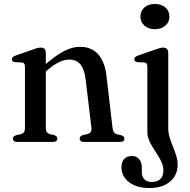

<svg xmlns="http://www.w3.org/2000/svg" viewBox="-20 -717 960 970"><path d="M211.5 -450.5V-69.5Q211.5 -56 216.8 -49.2Q222 -42.5 231.5 -39.5L254 -34.5Q269.5 -29 269.5 -17.5Q269.5 0 246.5 0H67.5Q56 0 50.5 -4.5Q45 -9 45 -16.5Q45 -23 49.2 -27.2Q53.5 -31.5 62.5 -34L86 -39.5Q96 -42.5 101 -49Q106 -55.5 106 -69V-379Q106 -390.5 102.2 -395.5Q98.5 -400.5 90 -401.5L56 -403Q47.5 -404.5 43.8 -408Q40 -411.5 40 -417.5Q40 -424 44.2 -428.2Q48.5 -432.5 59.5 -436.5L142.5 -465.5Q158 -471.5 168 -474Q178 -476.5 186 -476.5Q199 -476.5 205.2 -469.5Q211.5 -462.5 211.5 -450.5ZM197.5 -344 178 -364 199.5 -383Q259 -435.5 301.8 -458Q344.5 -480.5 384 -480.5Q444.5 -480.5 477.8 -440.5Q511 -400.5 518 -332.5L548.5 -71.5Q550.5 -56.5 555.2 -49.2Q560 -42 570.5 -39L591.5 -34Q600 -31.5 604.2 -27.2Q608.5 -23 608.5 -16.5Q608.5 -9 603.2 -4.5Q598 0 586 0H406Q382.5 0 382.5 -17.5Q382.5 -29 398 -34.5L421.5 -39.5Q432 -42.5 437.8 -49.8Q443.5 -57 442 -71.5L412.5 -316.5Q406.5 -366 386.8 -391Q367 -416 329 -416Q305 -416 278 -402.8Q251 -389.5 219 -362.5ZM830 -71Q830 -45.5 837.2 -22.2Q844.5 1 853.8 23.8Q863 46.5 870.2 69Q877.5 91.5 877.5 115Q877.5 168 839 200.5Q800.5 233 736 233Q689.5 233 658 218.8Q626.5 204.5 610 181Q593.5 157.5 593.5 129.5Q593.5 100.5 607.8 85.8Q622 71 646.5 71Q669 71 682.8 86.8Q696.5 102.5 696.5 128.5V151Q696.5 176 709.5 189.2Q722.5 202.5 747.5 202.5Q775.5 202 790.5 187Q805.5 172 805.5 143.5Q805.5 123.5 797.2 104.5Q789 85.5 777 67Q765 48.5 753 29.5Q741 10.5 732.8 -9.2Q724.5 -29 724.5 -50V-379Q724.5 -390.5 720.8 -395.5Q717 -400.5 708.5 -401.5L674.5 -403Q666 -404.5 662.2 -408Q658.5 -411.5 658.5 -417.5Q658.5 -424 662.8 -428.2Q667 -432.5 678 -436.5L761 -465.5Q777.5 -471.5 787.2 -474Q797 -476.5 804 -476.5Q817.5 -476.5 823.8 -469.5Q830 -462.5 830 -450.5ZM762.5 -569.5Q730 -569.5 709.8 -587.5Q689.5 -605.5 689.5 -633.5Q689.5 -662 709.8 -679.5Q730 -697 762.5 -697Q795 -697 815.5 -679.2Q836 -661.5 836 -633.5Q836 -605.5 815.5 -587.5Q795 -569.5 762.5 -569.5Z"/></svg>

Font: Fraunces 11pt
Style: Regular
Weight: 400
Version: Version 1.000;[b76b70a41]